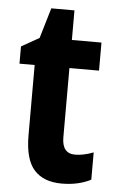

<svg xmlns="http://www.w3.org/2000/svg" viewBox="-50 -698 453 743"><g transform="rotate(5 176.0 -326.0)"><path d="M260 -106Q292 -106 331 -121V-15Q308 -3 279.5 3.5Q251 10 218 10Q147 10 110.5 -31Q74 -72 74 -165V-438H15V-505L84 -544L119 -662H209V-547H324V-438H209V-169Q209 -106 260 -106Z"/></g></svg>

Font: Noto Sans Thai Cond
Style: Bold
Weight: 700
Width: 3
Designer: Monotype Design Team
Foundry: Monotype Imaging Inc.
Version: Version 2.002; ttfautohint (v1.8.4.7-5d5b)